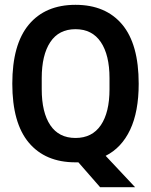

<svg xmlns="http://www.w3.org/2000/svg" viewBox="-20 -662 627 796"><path d="M293 -642Q418 -642 486.5 -560.5Q555 -479 555 -315Q555 -199 519.5 -124Q484 -49 418 -16L540 114H395L305 11H293Q168 11 99.5 -70.5Q31 -152 31 -315Q31 -478 99.5 -560Q168 -642 293 -642ZM293 -90Q362 -90 398 -143Q434 -196 434 -292V-338Q434 -434 398 -487.5Q362 -541 293 -541Q224 -541 188.5 -487.5Q153 -434 153 -338V-292Q153 -196 188.5 -143Q224 -90 293 -90Z"/></svg>

Font: Pragati Narrow
Style: Bold
Weight: 700
Designer: Hector Gatti, Marcela Romero, Pablo Cosgaya and Nicolas Silva
Foundry: Omnibus-Type
Version: Version 1.010; ttfautohint (v1.3)